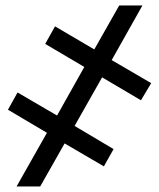

<svg xmlns="http://www.w3.org/2000/svg" viewBox="-20 -675 577 695"><path d="M40 0 149.9 -194.3 8.8 -277.8 43.5 -340.3 186.5 -256.8 285.2 -432.6 143.6 -516.1 179.2 -579.6 321.3 -496.1 411.6 -655.3H495.6L384.3 -457.5L527.3 -374L490.2 -312L349.6 -395L250 -219.2L391.1 -135.3L356 -72.8L213.9 -155.8L125.5 0Z"/></svg>

Font: Roboto Slab
Style: Bold
Weight: 700
Designer: Google
Version: Version 2.000; ttfautohint (v1.8.1.43-b0c9)